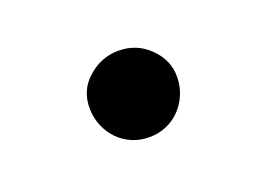

<svg xmlns="http://www.w3.org/2000/svg" viewBox="-39 -450 354 264"><g transform="rotate(-20 138.0 -318.0)"><path d="M100.5 -363.6Q120.4 -381.4 145.6 -381.4Q172.6 -381.4 191.1 -362.9Q210.2 -344.1 209.5 -318.9Q209.2 -305.8 204.2 -294Q199.2 -282.3 190.7 -273.6Q182.2 -264.9 170.6 -259.9Q159.1 -255 145.6 -255Q132.1 -255 120.6 -259.9Q109 -264.9 100.5 -273.6Q92 -282.3 87 -294Q82 -305.8 81.7 -318.9Q81 -346.2 100.5 -363.6Z"/></g></svg>

Font: Inter P
Style: Italic
Weight: 400
Italic angle: -9.40001°
Designer: Rasmus Andersson
Foundry: rsms
Version: Version 3.018;git-588b23468